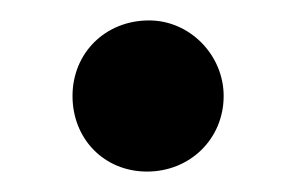

<svg xmlns="http://www.w3.org/2000/svg" viewBox="-20 -425 290 188"><path d="M199 -331C199 -371 166 -405 126 -405C83 -405 51 -373 51 -331C51 -289 82 -257 124 -257C166 -257 199 -289 199 -331Z"/></svg>

Font: STIXGeneral
Style: Bold Italic
Weight: 700
Italic angle: -16.33°
Designer: MicroPress Inc., with final additions and corrections provided by Coen Hoffman, Elsevier (retired)
Version: Version 1.1.0